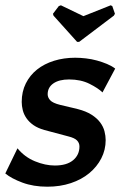

<svg xmlns="http://www.w3.org/2000/svg" viewBox="-26 -693 480 725"><path d="M235 -393Q197 -393 175.5 -378Q154 -363 154 -337Q154 -325 163.5 -314.5Q173 -304 201 -297L268 -281Q299 -273 319.5 -260Q340 -247 352 -231Q364 -215 368.5 -197.5Q373 -180 373 -164Q373 -127 356.5 -95Q340 -63 311 -39Q282 -15 241.5 -1.5Q201 12 153 12Q100 12 58.5 -3.5Q17 -19 -6 -38L40 -133Q67 -100 106 -84Q145 -68 181 -68Q226 -68 250 -88Q274 -108 274 -140Q274 -153 265 -162.5Q256 -172 232 -178L142 -202Q117 -209 100.5 -220.5Q84 -232 74 -246.5Q64 -261 60 -277Q56 -293 56 -308Q56 -347 71.5 -378Q87 -409 114 -430.5Q141 -452 178 -463.5Q215 -475 258 -475Q277 -475 298.5 -472.5Q320 -470 340 -464.5Q360 -459 378 -451.5Q396 -444 409 -434L361 -344Q345 -360 312 -376.5Q279 -393 235 -393ZM265 -535 176 -634 174 -641 196 -670 204 -673 289 -632 392 -673 398 -670 408 -641 404 -634 273 -535Z"/></svg>

Font: Quattrocento Sans
Style: Bold Italic
Weight: 700
Designer: Pablo Impallari
Foundry: Pablo Impallari, Igino Marini, Brenda Gallo
Version: Version 2.000